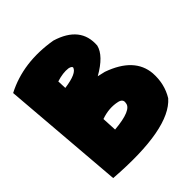

<svg xmlns="http://www.w3.org/2000/svg" viewBox="-198 -819 944 944"><g transform="rotate(-45 273.5 -347.0)"><path d="M318.4 -687.5Q462.9 -643.6 453.6 -517.6Q439.9 -460.9 348.6 -409.2L388.7 -399.9Q540.5 -346.2 550.3 -228Q555.2 -149.9 517.1 -87.9Q418 25.9 48.3 -1.5L-3.9 -645Q137.2 -718.3 318.4 -687.5ZM193.4 -528.3 195.3 -481.4Q286.1 -493.7 293.9 -525.9Q291.5 -535.2 273.4 -538.6Q239.7 -543 193.4 -528.3ZM223.6 -163.6Q350.1 -174.8 353 -218.3Q358.4 -242.2 330.6 -249Q277.8 -261.2 219.7 -240.7Z"/></g></svg>

Font: Lapsus Pro (theguybrush.com)
Style: Bold
Weight: 700
Designer: Jose Roses
Version: Version 1.00 February 9, 2018, initial release